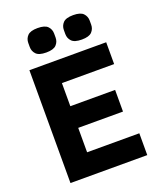

<svg xmlns="http://www.w3.org/2000/svg" viewBox="-163 -1014 934 1116"><g transform="rotate(-20 303.5 -456.0)"><path d="M552 0H77V-698H552V-563H229V-420H506V-286H229V-135H552ZM205 -761Q160 -761 142.5 -779.5Q125 -798 125 -824V-849Q125 -875 142.5 -893.5Q160 -912 205 -912Q250 -912 267.5 -893.5Q285 -875 285 -849V-824Q285 -798 267.5 -779.5Q250 -761 205 -761ZM425 -761Q380 -761 362.5 -779.5Q345 -798 345 -824V-849Q345 -875 362.5 -893.5Q380 -912 425 -912Q470 -912 487.5 -893.5Q505 -875 505 -849V-824Q505 -798 487.5 -779.5Q470 -761 425 -761Z"/></g></svg>

Font: IBM Plex Sans Var
Style: Regular
Weight: 400
Designer: Mike Abbink, Paul van der Laan, Pieter van Rosmalen
Foundry: Bold Monday
Version: Version 3.000